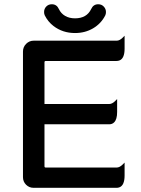

<svg xmlns="http://www.w3.org/2000/svg" viewBox="-20 -880 663 906"><path d="M88.4 -43.9V-636.7Q88.4 -658.2 103.3 -673.1Q118.2 -688 138.7 -688H530.3Q544.4 -688 558.6 -702.1L567.9 -711.4V-650.4Q567.9 -604 543.5 -594.7Q537.1 -592.3 530.3 -592.3H196.3Q192.9 -592.3 191.4 -590.8Q189.9 -589.4 189.9 -585.9V-389.2H495.1Q509.3 -389.2 523.4 -403.3L532.7 -412.6V-351.6Q532.7 -316.4 518.6 -302.7Q509.8 -293.5 495.1 -293.5H189.9V-95.7Q189.9 -92.3 191.4 -90.8Q192.9 -89.4 196.3 -89.4H530.3Q544.4 -89.4 558.6 -103.5L567.9 -112.8V-51.8Q567.9 -5.4 543.5 3.9Q537.1 6.3 530.3 6.3H138.7Q117.7 6.3 103 -8.3Q88.4 -22.9 88.4 -43.9ZM188 -823.2Q188 -838.9 198.7 -849.6Q209 -859.9 224.6 -859.9Q247.6 -859.9 257.8 -837.4Q267.6 -816.4 287.4 -804.9Q307.1 -793.5 334 -793.5Q389.2 -793.5 410.2 -837.4Q420.4 -859.9 443.4 -859.9Q459.5 -859.9 469.7 -848.9Q480 -837.9 480 -823.2Q480 -814 476.6 -807.1Q457 -768.6 419.2 -746.3Q381.3 -724.1 334 -724.1Q275.9 -724.1 232.4 -757.3Q206.5 -777.3 191.4 -807.1Q188 -814 188 -823.2Z"/></svg>

Font: YuPearl-Medium
Style: Medium
Weight: 500
Designer: Max Yao
Foundry: Max-Everyday
Version: Version 1.011; ttfautohint (v1.8.3)